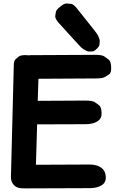

<svg xmlns="http://www.w3.org/2000/svg" viewBox="-20 -1048 665 1088"><path d="M143.1 -734.4Q134.8 -735.4 124.5 -735.8Q95.2 -735.4 86.2 -727.5Q77.1 -719.7 67.9 -711.9Q58.6 -704.1 58.1 -677.2L42 -47.9Q41 -18.6 57.6 -0.5Q74.7 18.6 105 19H111.3Q117.7 19.5 124 19.5L491.7 18.1Q530.8 17.6 555.7 2Q580.6 -13.2 579.6 -44.4Q578.6 -79.1 553.7 -97.7Q528.8 -115.7 488.3 -115.7L183.6 -114.3L190.4 -343.3L464.8 -344.2Q506.8 -344.2 532.2 -360.4Q556.6 -376 555.7 -406.7Q554.7 -441.4 542.2 -450.7Q529.8 -460 517.3 -469Q504.9 -478 460.9 -478L193.8 -476.6L197.8 -601.6Q340.3 -602.5 522 -603.5Q561 -603.5 573.5 -611.3Q585.9 -619.1 598.4 -626.7Q610.8 -634.3 609.9 -665.5Q608.9 -700.2 596.4 -709.5Q584 -718.8 571.5 -728Q559.1 -737.3 518.6 -737.3L153.8 -735.4Q148.4 -734.9 143.1 -734.4ZM321.3 -1010.3Q298.8 -992.7 296.9 -981.2Q294.9 -969.7 293 -958Q291 -946.3 308.1 -923.8Q310.1 -920.9 312.5 -918.5L428.2 -791.5Q443.8 -774.4 452.1 -769.8Q460.4 -765.1 468.8 -760.3Q477.1 -755.4 486.3 -755.9Q495.6 -756.3 504.6 -756.6Q513.7 -756.8 528.3 -771.5Q542.5 -785.2 543.5 -794.4Q544.4 -803.7 545.2 -812.7Q545.9 -821.8 542.2 -830.3Q538.6 -838.9 534.7 -847.4Q530.8 -856 516.1 -874.5L414.6 -1002Q396 -1024.9 383.1 -1026.1Q370.1 -1027.3 357.2 -1028.3Q344.2 -1029.3 321.3 -1010.3Z"/></svg>

Font: Comic Relief
Style: Bold
Weight: 700
Designer: Jeff Davis
Foundry: Loudifier
Version: Version 1.200; ttfautohint (v1.8.4.7-5d5b)